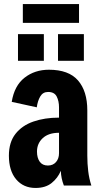

<svg xmlns="http://www.w3.org/2000/svg" viewBox="-20 -918 500 950"><path d="M156 12Q96 12 60 -30.5Q24 -73 24 -148Q24 -214 56.5 -255.5Q89 -297 145 -316.5Q201 -336 272 -336V-387Q272 -418 260.5 -440.5Q249 -463 218 -463Q192 -463 179 -440.5Q166 -418 162 -387L38 -414Q51 -494 101.5 -533.5Q152 -573 222 -573Q320 -573 366 -520Q412 -467 412 -372V-148Q412 -108 416.5 -71Q421 -34 432 0H296Q282 -36 281 -73Q266 -37 235.5 -12.5Q205 12 156 12ZM163 -168Q163 -137 176.5 -118Q190 -99 217 -99Q242 -99 257 -116Q272 -133 272 -160V-261Q220 -261 191.5 -234.5Q163 -208 163 -168ZM93 -805V-898H371V-805ZM267 -617V-749H395V-617ZM69 -617V-749H197V-617Z"/></svg>

Font: Freeman
Style: Regular
Weight: 400
Designer: Vernon Adams, Aoife Mooney, Rodrigo Fuenzalida
Foundry: Rodrigo Fuenzalida
Version: Version 1.000; ttfautohint (v1.8.4.7-5d5b)